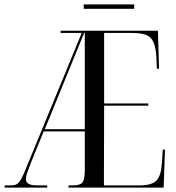

<svg xmlns="http://www.w3.org/2000/svg" viewBox="-20 -854 801 874"><path d="M1 0V-10H30Q47 -10 57 -16Q67 -22 77 -40Q87 -58 101 -94L352 -704H256V-714H699L704 -541H694L692 -593Q689 -638 678.5 -662Q668 -686 645 -695Q622 -704 580 -704H454V-383H655V-373H454L453 -10H614Q671 -10 692 -32Q713 -54 717 -110L721 -173H731L725 0H292V-10H311Q343 -10 354.5 -22.5Q366 -35 366 -82V-256H179L119 -109Q109 -83 103.5 -67Q98 -51 98 -38Q98 -10 149 -10H195V0ZM184 -266H366V-704H363ZM361 -814V-834H591V-814Z"/></svg>

Font: Noto Serif Display ExtraCondensed
Style: Regular
Weight: 400
Width: 2
Designer: Monotype Design Team
Foundry: Monotype Imaging Inc.
Version: Version 2.009